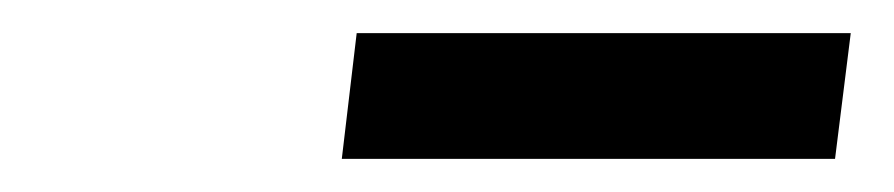

<svg xmlns="http://www.w3.org/2000/svg" viewBox="-20 -703 540 116"><path d="M186.5 -607 195.5 -683H494L484.5 -607Z"/></svg>

Font: Expletus Sans SemiBold
Style: Italic
Weight: 600
Italic angle: -7°
Version: Version 7.500